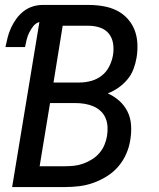

<svg xmlns="http://www.w3.org/2000/svg" viewBox="-20 -755 640 775"><path d="M29 0 139 -666Q124 -662 114 -649Q104 -636 97.5 -622.5Q91 -609 87.5 -594.5Q84 -580 81 -565H2Q6 -585 11 -604.5Q16 -624 24.5 -642.5Q33 -661 45.5 -678.5Q58 -696 74.5 -709Q91 -722 111 -728.5Q131 -735 150 -735H339Q368 -735 397 -730Q426 -725 450.5 -713Q475 -701 494 -680.5Q513 -660 523 -634.5Q533 -609 534.5 -579.5Q536 -550 531 -521Q527 -498 518.5 -475.5Q510 -453 494 -434Q478 -415 458 -401Q438 -387 415 -378Q440 -367 461 -348.5Q482 -330 494.5 -305Q507 -280 509 -250.5Q511 -221 506 -191Q502 -163 490 -135Q478 -107 458 -83.5Q438 -60 411.5 -43.5Q385 -27 357 -17Q329 -7 300 -3.5Q271 0 243 0ZM196 -422H302Q325 -422 348.5 -428.5Q372 -435 391 -450Q410 -465 421 -487Q432 -509 436 -532Q440 -556 436.5 -579Q433 -602 419.5 -619Q406 -636 384 -643.5Q362 -651 339 -651H233ZM140 -84H243Q261 -84 279.5 -86Q298 -88 316 -94.5Q334 -101 351 -111.5Q368 -122 381 -137Q394 -152 401.5 -170Q409 -188 412 -206Q415 -225 414 -243.5Q413 -262 406 -278.5Q399 -295 386 -307Q373 -319 356.5 -326Q340 -333 321.5 -336Q303 -339 284 -339H182Z"/></svg>

Font: Iosevka Custom Medium Oblique
Style: Regular
Weight: 500
Italic angle: -9°
Designer: Belleve Invis
Foundry: Belleve Invis
Version: Version 27.0.1